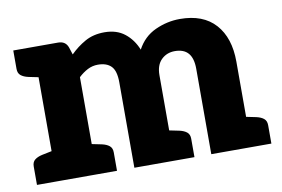

<svg xmlns="http://www.w3.org/2000/svg" viewBox="-62 -629 1074 730"><g transform="rotate(-10 475.5 -263.5)"><path d="M103 0V-519H199Q228 -519 237 -493L246 -465Q272 -491 304 -509Q336 -527 379 -527Q426 -527 457 -502.5Q488 -478 504 -438Q529 -485 575 -506Q621 -527 670 -527Q760 -527 807 -474.5Q854 -422 854 -330V0H699V-330Q699 -370 682 -390Q665 -410 630 -410Q599 -410 578 -389.5Q557 -369 557 -330V0H402V-330Q402 -374 384.5 -392Q367 -410 333 -410Q312 -410 293.5 -400.5Q275 -391 258 -375V0ZM26 0V-71Q26 -88 36.5 -96.5Q47 -105 65 -109L109 -118L123 0ZM238 0 252 -118 296 -109Q314 -105 324.5 -96.5Q335 -88 335 -71V0ZM537 0 551 -118 595 -109Q613 -105 623.5 -96.5Q634 -88 634 -71V0ZM123 -519 109 -401 65 -410Q47 -414 36.5 -422.5Q26 -431 26 -448V-519ZM834 0 848 -118 892 -109Q910 -105 920.5 -96.5Q931 -88 931 -71V0Z"/></g></svg>

Font: Aleo Black
Style: Regular
Weight: 900
Designer: Alessio Laiso
Foundry: Alessio Laiso
Version: Version 2.001;gftools[0.9.29]